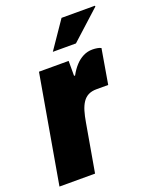

<svg xmlns="http://www.w3.org/2000/svg" viewBox="-139 -804 711 882"><g transform="rotate(-20 216.0 -362.5)"><path d="M-3 0 89 -528H234V-455H239Q253 -481 270.5 -500Q288 -519 309 -529.5Q330 -540 354 -540Q366 -540 377.5 -538Q389 -536 396 -532L367 -362H310Q286 -362 269.5 -353.5Q253 -345 242 -328.5Q231 -312 224 -288.5Q217 -265 212 -235L171 0ZM180 -592 271 -725H434L435 -721L293 -592Z"/></g></svg>

Font: Archivo Condensed Black
Style: Italic
Weight: 900
Width: 3
Italic angle: -10°
Designer: Hector Gatti
Foundry: Omnibus-Type
Version: Version 2.001